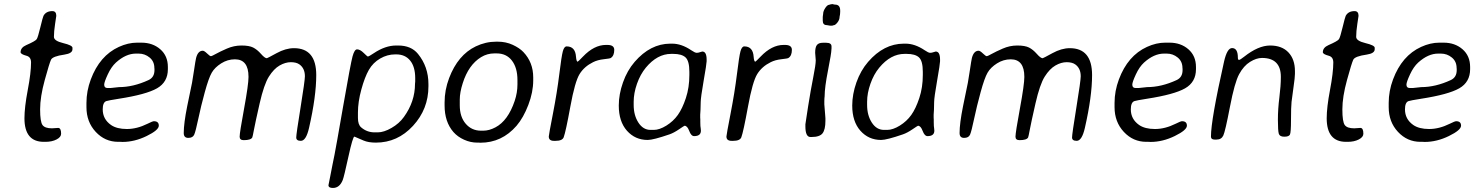

<svg xmlns="http://www.w3.org/2000/svg" viewBox="-20 -702 7322 951"><path d="M196.8 0.5Q101.1 0.5 101.1 -116.2Q101.1 -169.9 117.4 -255.9Q133.8 -341.8 133.8 -392.6Q133.8 -419.9 111.3 -425.8Q82 -433.6 82 -443.4Q82 -466.3 109.9 -478.5Q155.8 -498.5 161.9 -508.1Q168 -517.6 179.9 -567.1Q191.9 -616.7 195.3 -623.5Q208 -647 239.3 -647Q258.8 -647 258.8 -623.5Q258.8 -622.1 252.9 -584Q247.1 -545.9 247.1 -519.5Q247.1 -499.5 293 -488.5Q338.9 -477.5 338.9 -465.3V-458Q338.9 -437.5 299.3 -431.6Q240.7 -423.3 232.7 -406.2Q224.6 -389.2 201.7 -305.7Q178.7 -222.2 178.7 -160.4Q178.7 -98.6 190.7 -82.5Q202.6 -66.4 237.3 -66.4L268.1 -68.4Q282.7 -68.4 282.7 -39.6Q282.7 -22.9 260 -11.2Q237.3 0.5 205.6 0.5Z M667 -436.5H652.8Q603.5 -436.5 554.2 -392.1Q531.2 -371.1 513.7 -333.3Q496.1 -295.4 496.1 -282.7Q496.1 -266.1 512.2 -266.1H528.3L569.3 -270.5Q640.1 -270.5 715.3 -305.2Q745.1 -318.8 745.1 -354.5V-361.3L744.6 -364.7Q744.6 -397.9 720.9 -417.2Q697.3 -436.5 667 -436.5ZM565.4 0.5Q500 0.5 454.1 -48.8Q408.2 -98.1 408.2 -171.4V-192.4Q408.2 -251 429.7 -308.6Q473.6 -426.3 568.8 -469.7Q614.7 -490.7 658.7 -490.7H680.2Q736.3 -490.7 773.9 -458Q811.5 -425.3 811.5 -370.1V-359.4Q811.5 -295.4 757.8 -264.6Q704.1 -233.9 568.8 -212.9Q516.1 -204.6 506.3 -201.2Q488.8 -194.8 488.8 -160.2Q488.8 -111.8 529.8 -83Q558.6 -63 608.4 -63Q658.2 -63 710.4 -88.9Q735.8 -101.6 742.2 -101.6Q766.6 -101.6 766.6 -79.6Q766.6 -57.6 706.5 -28.3Q646.5 1 586.9 1L576.2 0.5Z M1436 -463.4Q1546.4 -463.4 1546.4 -330.1Q1546.4 -224.6 1510.7 -68.4Q1496.1 -4.4 1470.2 -4.4Q1447.3 -4.4 1447.3 -21Q1447.3 -37.6 1468.8 -170.2Q1490.2 -302.7 1490.2 -324.2Q1490.2 -363.3 1463.4 -382.8Q1447.8 -394 1420.7 -394Q1393.6 -394 1365 -377.7Q1336.4 -361.3 1312 -322.8Q1287.6 -284.2 1266.1 -189.9Q1244.6 -95.7 1238 -60.1Q1231.4 -24.4 1229.5 -21Q1222.2 -7.8 1187 -7.8Q1167 -7.8 1167 -24.9Q1167 -45.4 1189 -164.1Q1210.9 -283.2 1210.9 -321.3Q1210.9 -408.2 1143.6 -408.2Q1107.4 -408.2 1075.7 -388.2Q1043.9 -368.2 1028.8 -342Q1013.7 -315.9 994.4 -245.6Q975.1 -175.3 962.2 -113.5Q949.2 -51.8 942.1 -35.4Q935.1 -19 912.6 -19Q890.1 -19 890.1 -43Q890.1 -90.3 907.2 -175.8L931.2 -292Q934.6 -309.6 941.4 -356Q948.2 -402.3 951.2 -414.6Q960.4 -450.7 984.4 -450.7Q991.7 -450.7 1005.6 -437.3Q1019.5 -423.8 1024.4 -423.8Q1029.3 -423.8 1049.3 -435.1Q1069.3 -446.3 1104 -461.4Q1138.7 -476.6 1176.3 -476.6Q1213.9 -476.6 1233.9 -466.6Q1253.9 -456.5 1272.7 -435.1Q1291.5 -413.6 1301.8 -413.6Q1304.2 -413.6 1349.6 -438.5Q1395 -463.4 1436 -463.4Z M2036.6 -314.9Q2036.6 -371.1 2011.7 -401.9Q1986.8 -432.6 1942.9 -432.6H1937Q1898.4 -432.6 1863 -412.1Q1827.6 -391.6 1807.1 -356Q1786.6 -320.3 1769.8 -258.8Q1752.9 -197.3 1752.9 -144.5V-117.7Q1752.9 -85 1768.6 -71.3Q1797.4 -46.4 1835 -46.4H1851.1Q1881.3 -46.4 1919.4 -68.4Q1957.5 -90.3 1980.5 -122.6Q2035.6 -198.7 2035.6 -287.1L2036.6 -298.3ZM2102.1 -285.2V-274.4Q2102.1 -161.6 2025.6 -78.6Q1949.2 4.4 1841.8 4.4Q1804.7 4.4 1780.8 -5.9L1735.4 -25.4Q1727.5 -25.4 1705.8 73.7Q1684.1 172.9 1677.7 189.5Q1662.1 229 1628.9 229Q1606.9 229 1606.9 215.3Q1606.9 211.9 1615.7 171.4L1626.5 115.7Q1630.9 93.3 1637 64Q1643.1 34.7 1679.9 -177Q1716.8 -388.7 1726.3 -423.1Q1735.8 -457.5 1748.5 -457.5Q1763.7 -457.5 1781.5 -439.7Q1799.3 -421.9 1802.7 -421.9Q1806.2 -421.9 1831.5 -438.5Q1888.2 -476.6 1942.4 -476.6H1952.1Q2016.6 -476.6 2050.3 -435.1Q2102.1 -371.6 2102.1 -285.2Z M2362.3 -54.7H2373.5Q2402.8 -54.7 2434.1 -71.3Q2496.1 -104 2529.3 -202.1Q2543 -243.2 2543 -283.7V-305.2Q2543 -366.2 2515.6 -401.9Q2488.3 -437.5 2439.9 -437.5H2428.7Q2393.1 -437.5 2362.8 -418.9Q2300.8 -380.9 2272 -290Q2257.3 -244.1 2257.3 -208.5V-180.7Q2257.3 -123 2286.9 -88.9Q2316.4 -54.7 2362.3 -54.7ZM2621.1 -318.8V-303.7Q2621.1 -245.6 2596.9 -182.4Q2572.8 -119.1 2538.6 -79.1Q2465.8 4.9 2359.4 4.9L2351.6 4.4H2343.8Q2310.5 4.4 2278.6 -10Q2246.6 -24.4 2225.6 -48.3Q2182.1 -98.6 2182.1 -179.7V-194.8Q2182.1 -255.9 2204.6 -315.4Q2248 -429.7 2336.4 -472.2Q2385.3 -495.6 2437.5 -495.6H2445.3Q2485.8 -495.6 2519.5 -480Q2553.2 -464.4 2572.3 -444.3Q2621.1 -393.1 2621.1 -318.8Z M2981.4 -479.5H2988.3Q3022.5 -479.5 3022.5 -455.1Q3022.5 -425.3 3004.9 -414.6Q3001.5 -412.1 2970.7 -408.7Q2939.9 -405.3 2917.5 -394Q2874 -372.6 2850.8 -335.2Q2827.6 -297.9 2804.9 -173.6Q2782.2 -49.3 2772 -22Q2765.1 -4.4 2731.9 -4.4H2723.6Q2698.2 -4.4 2698.2 -25.9Q2698.2 -33.7 2718.8 -139.2Q2739.3 -244.6 2750.2 -334.2Q2761.2 -423.8 2767.8 -448Q2774.4 -472.2 2786.6 -472.2Q2829.6 -472.2 2833 -420.9Q2835 -396.5 2841.3 -396.5Q2843.3 -396.5 2867.7 -421.9Q2922.9 -479.5 2981.4 -479.5Z M3118.7 -198.2V-182.1Q3118.7 -130.9 3142.1 -94.7Q3165.5 -58.6 3202.1 -58.6H3218.3Q3246.1 -58.6 3280.5 -79.8Q3314.9 -101.1 3337.4 -132.6Q3359.9 -164.1 3377.2 -216.3Q3394.5 -268.6 3394.5 -330.6V-346.2Q3394.5 -399.9 3375.7 -417.5Q3356.9 -435.1 3314.5 -435.1H3304.2Q3235.4 -435.1 3178.7 -366.7Q3151.4 -333.5 3135 -286.9Q3118.7 -240.2 3118.7 -198.2ZM3480 -406.7V-398.4Q3480 -386.2 3465.3 -302.2Q3450.7 -218.3 3450.7 -196.3Q3450.7 -174.8 3449.7 -158.2L3448.2 -133.8V-118.7L3448.7 -111.3V-97.2L3449.2 -78.1L3450.7 -66.4Q3451.7 -58.6 3451.7 -54.7Q3451.7 -27.8 3418 -27.8Q3403.3 -27.8 3393.8 -53.5Q3384.3 -79.1 3370.6 -79.1Q3369.1 -79.1 3343.3 -61.5Q3317.4 -43.9 3296.4 -36.6Q3215.8 -8.8 3188 -8.8Q3126 -8.8 3085.4 -54.4Q3044.9 -100.1 3044.9 -179.2Q3044.9 -234.9 3065.7 -293.7Q3086.4 -352.5 3123.5 -395.5Q3201.2 -485.4 3299.8 -485.8H3309.1Q3355.5 -485.8 3403.8 -453.1Q3422.4 -440.4 3430.7 -440.4Q3439 -440.4 3447.5 -443.6Q3456.1 -446.8 3458.5 -446.8Q3480 -446.8 3480 -406.7Z M3861.3 -479.5H3868.2Q3902.3 -479.5 3902.3 -455.1Q3902.3 -425.3 3884.8 -414.6Q3881.3 -412.1 3850.6 -408.7Q3819.8 -405.3 3797.4 -394Q3753.9 -372.6 3730.7 -335.2Q3707.5 -297.9 3684.8 -173.6Q3662.1 -49.3 3651.9 -22Q3645 -4.4 3611.8 -4.4H3603.5Q3578.1 -4.4 3578.1 -25.9Q3578.1 -33.7 3598.6 -139.2Q3619.1 -244.6 3630.1 -334.2Q3641.1 -423.8 3647.7 -448Q3654.3 -472.2 3666.5 -472.2Q3709.5 -472.2 3712.9 -420.9Q3714.8 -396.5 3721.2 -396.5Q3723.1 -396.5 3747.6 -421.9Q3802.7 -479.5 3861.3 -479.5Z M4092.3 -574.7 4075.2 -577.6Q4055.2 -577.6 4055.2 -599.6V-618.7L4057.1 -632.8Q4057.1 -646.5 4067.6 -662.4Q4078.1 -678.2 4086.9 -678.2Q4091.8 -680.2 4092.8 -680.2L4101.6 -681.6H4104.5Q4111.8 -679.2 4116.2 -679.2Q4141.6 -679.2 4141.6 -649.4V-640.6L4141.1 -639.2Q4141.1 -637.2 4141.1 -635.3L4140.6 -629.9L4138.7 -619.6Q4138.7 -604 4127.9 -590.6Q4117.2 -577.1 4109.4 -577.1Q4104.5 -575.2 4103 -575.2L4100.6 -574.7ZM4068.4 -116.2V-103.5Q4068.4 -60.1 4054.2 -41.7Q4040 -23.4 3999.5 -23.4H3994.1Q3969.2 -23.4 3969.2 -76.2V-86.4Q3969.2 -91.3 3982.7 -175.3Q3996.1 -259.3 4008.3 -320.3Q4020.5 -381.3 4020.5 -403.3L4017.6 -440.4Q4017.6 -468.3 4026.4 -479.2Q4035.2 -490.2 4055.7 -490.2H4072.3Q4098.6 -490.2 4098.6 -472.2V-461.9L4098.1 -456.5Q4098.1 -439 4081.3 -353.8Q4064.5 -268.6 4064.5 -225.6L4063.5 -214.8Q4063 -210 4063 -202.1V-185.1L4067.4 -129.9Q4068.4 -122.1 4068.4 -116.2Z M4274.9 -198.2V-182.1Q4274.9 -130.9 4298.3 -94.7Q4321.8 -58.6 4358.4 -58.6H4374.5Q4402.3 -58.6 4436.8 -79.8Q4471.2 -101.1 4493.7 -132.6Q4516.1 -164.1 4533.4 -216.3Q4550.8 -268.6 4550.8 -330.6V-346.2Q4550.8 -399.9 4532 -417.5Q4513.2 -435.1 4470.7 -435.1H4460.4Q4391.6 -435.1 4335 -366.7Q4307.6 -333.5 4291.3 -286.9Q4274.9 -240.2 4274.9 -198.2ZM4636.2 -406.7V-398.4Q4636.2 -386.2 4621.6 -302.2Q4606.9 -218.3 4606.9 -196.3Q4606.9 -174.8 4606 -158.2L4604.5 -133.8V-118.7L4605 -111.3V-97.2L4605.5 -78.1L4606.9 -66.4Q4607.9 -58.6 4607.9 -54.7Q4607.9 -27.8 4574.2 -27.8Q4559.6 -27.8 4550 -53.5Q4540.5 -79.1 4526.9 -79.1Q4525.4 -79.1 4499.5 -61.5Q4473.6 -43.9 4452.6 -36.6Q4372.1 -8.8 4344.2 -8.8Q4282.2 -8.8 4241.7 -54.4Q4201.2 -100.1 4201.2 -179.2Q4201.2 -234.9 4221.9 -293.7Q4242.7 -352.5 4279.8 -395.5Q4357.4 -485.4 4456.1 -485.8H4465.3Q4511.7 -485.8 4560.1 -453.1Q4578.6 -440.4 4586.9 -440.4Q4595.2 -440.4 4603.8 -443.6Q4612.3 -446.8 4614.7 -446.8Q4636.2 -446.8 4636.2 -406.7Z M5278.8 -463.4Q5389.2 -463.4 5389.2 -330.1Q5389.2 -224.6 5353.5 -68.4Q5338.9 -4.4 5313 -4.4Q5290 -4.4 5290 -21Q5290 -37.6 5311.5 -170.2Q5333 -302.7 5333 -324.2Q5333 -363.3 5306.2 -382.8Q5290.5 -394 5263.4 -394Q5236.3 -394 5207.8 -377.7Q5179.2 -361.3 5154.8 -322.8Q5130.4 -284.2 5108.9 -189.9Q5087.4 -95.7 5080.8 -60.1Q5074.2 -24.4 5072.3 -21Q5064.9 -7.8 5029.8 -7.8Q5009.8 -7.8 5009.8 -24.9Q5009.8 -45.4 5031.7 -164.1Q5053.7 -283.2 5053.7 -321.3Q5053.7 -408.2 4986.3 -408.2Q4950.2 -408.2 4918.5 -388.2Q4886.7 -368.2 4871.6 -342Q4856.4 -315.9 4837.2 -245.6Q4817.9 -175.3 4804.9 -113.5Q4792 -51.8 4784.9 -35.4Q4777.8 -19 4755.4 -19Q4732.9 -19 4732.9 -43Q4732.9 -90.3 4750 -175.8L4773.9 -292Q4777.3 -309.6 4784.2 -356Q4791 -402.3 4793.9 -414.6Q4803.2 -450.7 4827.1 -450.7Q4834.5 -450.7 4848.4 -437.3Q4862.3 -423.8 4867.2 -423.8Q4872.1 -423.8 4892.1 -435.1Q4912.1 -446.3 4946.8 -461.4Q4981.4 -476.6 5019 -476.6Q5056.6 -476.6 5076.7 -466.6Q5096.7 -456.5 5115.5 -435.1Q5134.3 -413.6 5144.5 -413.6Q5147 -413.6 5192.4 -438.5Q5237.8 -463.4 5278.8 -463.4Z M5759.3 -436.5H5745.1Q5695.8 -436.5 5646.5 -392.1Q5623.5 -371.1 5606 -333.3Q5588.4 -295.4 5588.4 -282.7Q5588.4 -266.1 5604.5 -266.1H5620.6L5661.6 -270.5Q5732.4 -270.5 5807.6 -305.2Q5837.4 -318.8 5837.4 -354.5V-361.3L5836.9 -364.7Q5836.9 -397.9 5813.2 -417.2Q5789.6 -436.5 5759.3 -436.5ZM5657.7 0.5Q5592.3 0.5 5546.4 -48.8Q5500.5 -98.1 5500.5 -171.4V-192.4Q5500.5 -251 5522 -308.6Q5565.9 -426.3 5661.1 -469.7Q5707 -490.7 5751 -490.7H5772.5Q5828.6 -490.7 5866.2 -458Q5903.8 -425.3 5903.8 -370.1V-359.4Q5903.8 -295.4 5850.1 -264.6Q5796.4 -233.9 5661.1 -212.9Q5608.4 -204.6 5598.6 -201.2Q5581.1 -194.8 5581.1 -160.2Q5581.1 -111.8 5622.1 -83Q5650.9 -63 5700.7 -63Q5750.5 -63 5802.7 -88.9Q5828.1 -101.6 5834.5 -101.6Q5858.9 -101.6 5858.9 -79.6Q5858.9 -57.6 5798.8 -28.3Q5738.8 1 5679.2 1L5668.5 0.5Z M6394 -335.9Q6394 -318.4 6387 -270.8Q6379.9 -223.1 6377.2 -197.3Q6374.5 -171.4 6374.5 -108.4Q6374.5 -45.4 6369.1 -35.2Q6363.8 -24.9 6341.1 -24.9Q6318.4 -24.9 6314 -39.8Q6309.6 -54.7 6309.6 -108.4Q6309.6 -162.1 6316.9 -219.5Q6324.2 -276.9 6324.2 -321.3Q6324.2 -415 6230.5 -415Q6203.1 -415 6171.6 -395.5Q6140.1 -376 6117.7 -334.7Q6095.2 -293.5 6072 -172.4Q6048.8 -51.3 6039.3 -31Q6029.8 -10.7 6005.9 -10.7H5996.1Q5978 -10.7 5978 -25.4Q5978 -108.4 6043 -397.5Q6058.1 -463.9 6082.5 -463.9Q6111.3 -463.9 6111.3 -416.5Q6111.3 -405.3 6116.9 -405.3Q6122.6 -405.3 6142.1 -420.9Q6212.4 -476.6 6271 -476.6Q6329.6 -476.6 6361.8 -442.4Q6394 -408.2 6394 -349.6Z M6647 0.5Q6551.3 0.5 6551.3 -116.2Q6551.3 -169.9 6567.6 -255.9Q6584 -341.8 6584 -392.6Q6584 -419.9 6561.5 -425.8Q6532.2 -433.6 6532.2 -443.4Q6532.2 -466.3 6560.1 -478.5Q6606 -498.5 6612.1 -508.1Q6618.2 -517.6 6630.1 -567.1Q6642.1 -616.7 6645.5 -623.5Q6658.2 -647 6689.5 -647Q6709 -647 6709 -623.5Q6709 -622.1 6703.1 -584Q6697.3 -545.9 6697.3 -519.5Q6697.3 -499.5 6743.2 -488.5Q6789.1 -477.5 6789.1 -465.3V-458Q6789.1 -437.5 6749.5 -431.6Q6690.9 -423.3 6682.9 -406.2Q6674.8 -389.2 6651.9 -305.7Q6628.9 -222.2 6628.9 -160.4Q6628.9 -98.6 6640.9 -82.5Q6652.8 -66.4 6687.5 -66.4L6718.3 -68.4Q6732.9 -68.4 6732.9 -39.6Q6732.9 -22.9 6710.2 -11.2Q6687.5 0.5 6655.8 0.5Z M7117.2 -436.5H7103Q7053.7 -436.5 7004.4 -392.1Q6981.4 -371.1 6963.9 -333.3Q6946.3 -295.4 6946.3 -282.7Q6946.3 -266.1 6962.4 -266.1H6978.5L7019.5 -270.5Q7090.3 -270.5 7165.5 -305.2Q7195.3 -318.8 7195.3 -354.5V-361.3L7194.8 -364.7Q7194.8 -397.9 7171.1 -417.2Q7147.5 -436.5 7117.2 -436.5ZM7015.6 0.5Q6950.2 0.5 6904.3 -48.8Q6858.4 -98.1 6858.4 -171.4V-192.4Q6858.4 -251 6879.9 -308.6Q6923.8 -426.3 7019 -469.7Q7064.9 -490.7 7108.9 -490.7H7130.4Q7186.5 -490.7 7224.1 -458Q7261.7 -425.3 7261.7 -370.1V-359.4Q7261.7 -295.4 7208 -264.6Q7154.3 -233.9 7019 -212.9Q6966.3 -204.6 6956.5 -201.2Q6939 -194.8 6939 -160.2Q6939 -111.8 6980 -83Q7008.8 -63 7058.6 -63Q7108.4 -63 7160.6 -88.9Q7186 -101.6 7192.4 -101.6Q7216.8 -101.6 7216.8 -79.6Q7216.8 -57.6 7156.7 -28.3Q7096.7 1 7037.1 1L7026.4 0.5Z"/></svg>

Font: Averia Sans Libre Light
Style: Italic
Weight: 300
Italic angle: -8.5°
Version: Version 1.002